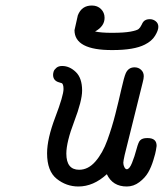

<svg xmlns="http://www.w3.org/2000/svg" viewBox="-20 -676 598 701"><path d="M151.9 -116.2Q151.9 -169.4 181.9 -248.3Q211.9 -327.1 211.9 -351.1Q211.9 -360.8 210 -366Q208 -371.1 206.1 -372.1Q204.1 -373 196.8 -375Q173.8 -380.9 173.8 -402.8Q173.8 -408.7 176 -415.3Q178.2 -421.9 186 -428.5Q193.8 -435.1 207 -435.1Q233.9 -435.1 256.8 -413.1Q279.8 -391.1 279.8 -345.2Q279.8 -308.1 251 -232.7Q222.2 -157.2 222.2 -115.2Q222.2 -56.2 269 -56.2Q302.2 -56.2 328.6 -86.7Q355 -117.2 372.1 -164.6Q389.2 -211.9 401.1 -259Q413.1 -306.2 423.1 -350.6Q433.1 -395 439 -408.2Q448.7 -430.2 471.2 -430.2Q485.4 -430.2 495.1 -421.1Q504.9 -412.1 504.9 -397.9Q504.9 -389.2 501 -375L435.1 -109.9Q430.2 -87.9 430.2 -82Q430.2 -73.2 434.1 -65.7Q438 -58.1 442.9 -58.1Q452.6 -58.1 461.9 -81.1Q471.2 -104 478.5 -131.6Q485.8 -159.2 492.2 -164.1Q500 -171.9 517.1 -171.9H519Q552.2 -171.9 551.8 -143.1Q550.8 -137.2 549.3 -127.2Q547.9 -117.2 540 -91.6Q532.2 -65.9 521 -46.4Q509.8 -26.9 488.8 -11Q467.8 4.9 442.9 4.9Q391.1 4.9 370.1 -40Q321.3 4.9 266.1 4.9Q222.2 4.9 187 -23.2Q151.9 -51.3 151.9 -116.2ZM252 -565.9 264.2 -620.1Q278.3 -656.2 315.9 -655.8Q335.9 -655.8 348.9 -642.8Q361.8 -629.9 361.8 -610.8Q361.8 -580.1 327.1 -561Q350.1 -556.2 386.2 -556.2H390.1Q432.1 -556.2 456.1 -560.5Q480 -564.9 486.1 -570.1Q492.2 -575.2 496.6 -584.7Q501 -594.2 503.9 -597.2Q511.7 -606 526.9 -606Q539.1 -606 548.6 -598.4Q558.1 -590.8 558.1 -577.9Q558.1 -564.9 546.1 -545.4Q534.2 -525.9 508.8 -513.2Q469.7 -493.2 391.1 -493.2H390.1Q252 -492.7 252 -565.9Z"/></svg>

Font: CMU Typewriter Text
Style: Italic
Weight: 500
Italic angle: -14.04°
Version: Version 0.7.0